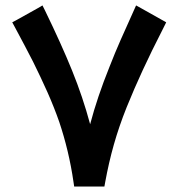

<svg xmlns="http://www.w3.org/2000/svg" viewBox="-20 -684 655 704"><path d="M252 0H269H346.7H362.8L365.7 -16.1C383.3 -111.8 406.7 -196.3 444.3 -290.5C463.4 -337.4 482.9 -382.8 503.4 -426.8C523.4 -470.2 549.3 -523.4 581.1 -585.4L589.4 -602.1L573.2 -611.3L497.6 -653.8L479 -664.1L470.2 -644.5C451.2 -602.1 435.1 -566.4 421.9 -536.6C408.7 -506.8 395 -473.6 380.9 -437.5C351.6 -364.7 328.6 -296.9 310.5 -228.5C292.5 -295.4 270.5 -360.8 244.1 -425.8C217.8 -490.7 184.6 -564 145 -645.5L135.7 -664.1L118.2 -653.8L42 -611.3L24.9 -602.1L34.2 -585C60.1 -536.6 82.5 -494.6 101.1 -458C119.1 -421.4 137.2 -383.8 154.3 -345.2C171.4 -306.6 185.5 -270.5 197.3 -236.8C220.2 -168.5 238.3 -94.7 249.5 -16.6Z"/></svg>

Font: Samim
Style: Bold
Weight: 700
Foundry: DejaVu fonts team - Redesigned by Saber Rastikerdar
Version: Version 4.0.5